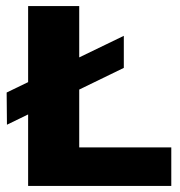

<svg xmlns="http://www.w3.org/2000/svg" viewBox="-20 -615 594 635"><path d="M73 0V-595H242V-127.5H546.5V0ZM3 -202.5 2 -309 389.5 -496.5V-390.5Z"/></svg>

Font: Encode Sans SC SemiExpanded
Style: Bold
Weight: 700
Width: 6
Designer: Multiple Designers
Foundry: Impallari Type
Version: Version 3.002